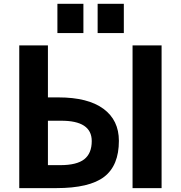

<svg xmlns="http://www.w3.org/2000/svg" viewBox="-20 -966 929 988"><path d="M226.6 -464.8H280.3Q432.6 -464.8 512.2 -406.2Q591.8 -347.7 591.8 -241.2Q591.8 -114.3 516.1 -56.2Q440.4 2 269.5 2H79.1V-732.4H226.6ZM226.6 -116.2H290Q375 -116.2 413.6 -146.5Q452.1 -176.8 452.1 -240.2Q452.1 -345.7 293 -344.7H226.6ZM662.1 2V-732.4H811.5V2ZM275.4 -795.9V-946.3H409.2V-795.9ZM482.4 -795.9V-946.3H617.2V-795.9Z"/></svg>

Font: Gen Shin Gothic Bold
Style: Bold
Weight: 700
Designer: [Source Han Sans]
Ryoko NISHIZUKA  (kana & ideographs); Paul D. Hunt (Latin, Greek & Cyrillic); Wenlong ZHANG  (bopomofo
Version: Version 1.002.20150607